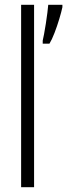

<svg xmlns="http://www.w3.org/2000/svg" viewBox="-20 -780 280 800"><path d="M122 0H68V-760H122ZM240 -750Q236 -731 227 -701Q218 -671 207 -642.5Q196 -614 186 -598H158V-611Q160 -618 163.5 -637.5Q167 -657 171 -681.5Q175 -706 177.5 -727.5Q180 -749 181 -760H240Z"/></svg>

Font: Noto Sans Khmer ExtraCondensed Light
Style: Regular
Weight: 300
Width: 2
Designer: Danh Hong and the Monotype Design Team
Foundry: Monotype Imaging Inc.
Version: Version 2.004; ttfautohint (v1.8.4.7-5d5b)